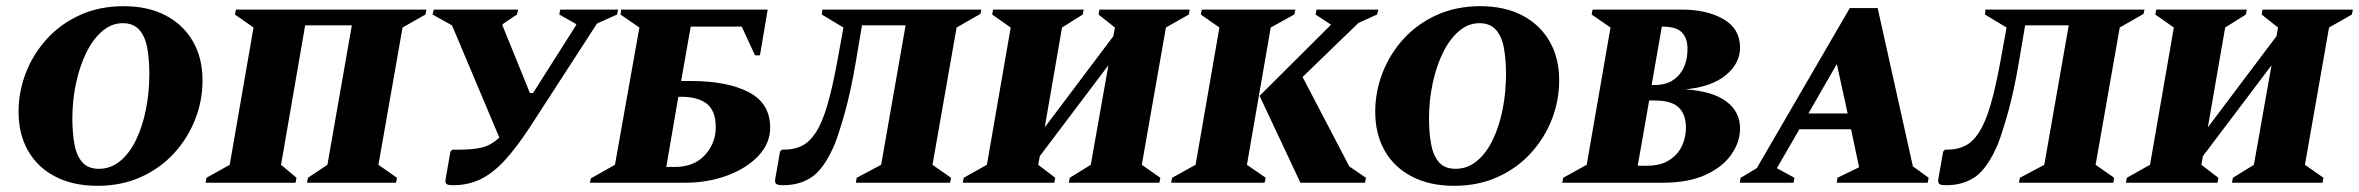

<svg xmlns="http://www.w3.org/2000/svg" viewBox="-20 -591 7630 621"><path d="M295 10Q217 10 159.5 -19.5Q102 -49 71 -103Q40 -157 40 -230Q40 -294 63.5 -355Q87 -416 131.5 -465Q176 -514 239 -542.5Q302 -571 380 -571Q458 -571 515 -541.5Q572 -512 603.5 -458Q635 -404 635 -331Q635 -266 611.5 -205.5Q588 -145 543.5 -96Q499 -47 436 -18.5Q373 10 295 10ZM300 -45Q338 -45 368.5 -70Q399 -95 420 -138.5Q441 -182 452 -237Q463 -292 463 -352Q463 -397 456.5 -434.5Q450 -472 431 -494Q412 -516 377 -516Q341 -516 311 -490.5Q281 -465 259.5 -421.5Q238 -378 226 -322.5Q214 -267 214 -208Q214 -163 220.5 -126Q227 -89 245.5 -67Q264 -45 300 -45Z M645 0 648 -16 723 -58 800 -502 740 -544 743 -560H1359L1356 -544L1282 -502L1204 -58L1264 -16L1261 0H973L976 -16L1039 -58L1118 -509H967L889 -58L939 -16L936 0Z M1696 -183Q1653 -117 1614.5 -74.5Q1576 -32 1535.5 -12Q1495 8 1446 8Q1427 8 1423 3Q1419 -2 1422 -16L1437 -101L1443 -107H1469Q1507 -107 1537 -113.5Q1567 -120 1595 -146L1442 -509L1379 -544L1383 -560H1656L1652 -544L1606 -513L1605 -509L1694 -290H1704L1843 -509L1844 -513L1789 -544L1792 -560H1979L1976 -544L1911 -515Z M1989 -560H2463L2438 -412H2422L2379 -505H2214L2183 -329H2215Q2332 -329 2401.5 -293Q2471 -257 2471 -178Q2471 -127 2432.5 -86.5Q2394 -46 2331.5 -23Q2269 0 2196 0H1888L1891 -14L1969 -58L2048 -502L1987 -544ZM2135 -51H2162Q2225 -51 2260 -89.5Q2295 -128 2295 -179Q2295 -233 2266 -255.5Q2237 -278 2184 -278H2174Z M2748 0 2751 -16 2830 -58 2909 -509H2768L2748 -391Q2732 -297 2714 -232Q2696 -167 2680 -125Q2647 -48 2608 -20Q2569 8 2513 8Q2494 8 2489.5 3Q2485 -2 2488 -16L2503 -101L2509 -107H2517Q2549 -107 2574 -119.5Q2599 -132 2619 -163Q2639 -194 2655.5 -249.5Q2672 -305 2688 -392L2708 -502L2638 -544L2640 -560H3154L3151 -546L3074 -502L2996 -58L3056 -16L3053 0Z M3094 0 3097 -16 3172 -58 3249 -502 3189 -544 3192 -560H3485L3482 -544L3415 -502L3359 -179L3581 -474L3586 -502L3533 -544L3536 -560H3828L3825 -544L3751 -502L3673 -58L3733 -16L3730 0H3437L3440 -16L3508 -58L3565 -380L3343 -86L3338 -58L3393 -16L3390 0Z M3768 0 3771 -16 3847 -58 3924 -502 3864 -544 3867 -560H4170L4166 -544L4090 -502L4013 -58L4074 -16L4070 0ZM4186 0 4054 -281 4285 -511 4235 -544 4238 -560H4438L4434 -544L4374 -517L4193 -342L4344 -53L4398 -16L4395 0Z M4683 10Q4605 10 4547.5 -19.5Q4490 -49 4459 -103Q4428 -157 4428 -230Q4428 -294 4451.5 -355Q4475 -416 4519.5 -465Q4564 -514 4627 -542.5Q4690 -571 4768 -571Q4846 -571 4903 -541.5Q4960 -512 4991.5 -458Q5023 -404 5023 -331Q5023 -266 4999.5 -205.5Q4976 -145 4931.5 -96Q4887 -47 4824 -18.5Q4761 10 4683 10ZM4688 -45Q4726 -45 4756.5 -70Q4787 -95 4808 -138.5Q4829 -182 4840 -237Q4851 -292 4851 -352Q4851 -397 4844.5 -434.5Q4838 -472 4819 -494Q4800 -516 4765 -516Q4729 -516 4699 -490.5Q4669 -465 4647.5 -421.5Q4626 -378 4614 -322.5Q4602 -267 4602 -208Q4602 -163 4608.5 -126Q4615 -89 4633.5 -67Q4652 -45 4688 -45Z M5033 0 5036 -16 5112 -58 5189 -502 5128 -544 5131 -560H5419Q5501 -560 5554.5 -529Q5608 -498 5608 -437Q5608 -386 5562 -348Q5516 -310 5431 -302Q5520 -296 5564 -262.5Q5608 -229 5608 -176Q5608 -132 5580 -91.5Q5552 -51 5496.5 -25.5Q5441 0 5358 0ZM5356 -505H5355L5322 -316H5332Q5382 -316 5410 -348Q5438 -380 5438 -433Q5438 -468 5419.5 -486.5Q5401 -505 5356 -505ZM5332 -266H5314L5277 -55H5308Q5351 -55 5379 -73Q5407 -91 5420 -119Q5433 -147 5433 -177Q5433 -221 5409.5 -243.5Q5386 -266 5332 -266Z M5607 0 5610 -16 5662 -47 5963 -565H6053L6167 -53L6218 -16L6215 0H5921L5923 -16L5993 -50L5967 -173H5800L5727 -47L5784 -16L5781 0ZM5829 -224H5956L5921 -384Z M6510 0 6513 -16 6592 -58 6671 -509H6530L6510 -391Q6494 -297 6476 -232Q6458 -167 6442 -125Q6409 -48 6370 -20Q6331 8 6275 8Q6256 8 6251.5 3Q6247 -2 6250 -16L6265 -101L6271 -107H6279Q6311 -107 6336 -119.5Q6361 -132 6381 -163Q6401 -194 6417.5 -249.5Q6434 -305 6450 -392L6470 -502L6400 -544L6402 -560H6916L6913 -546L6836 -502L6758 -58L6818 -16L6815 0Z M6856 0 6859 -16 6934 -58 7011 -502 6951 -544 6954 -560H7247L7244 -544L7177 -502L7121 -179L7343 -474L7348 -502L7295 -544L7298 -560H7590L7587 -544L7513 -502L7435 -58L7495 -16L7492 0H7199L7202 -16L7270 -58L7327 -380L7105 -86L7100 -58L7155 -16L7152 0Z"/></svg>

Font: Spectral SC ExtraBold
Style: Italic
Weight: 800
Italic angle: -10°
Designer: Jean-Baptiste Levee
Foundry: Production Type
Version: Version 2.001